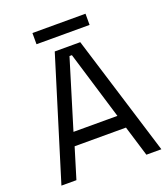

<svg xmlns="http://www.w3.org/2000/svg" viewBox="-150 -941 914 1047"><g transform="rotate(-20 307.0 -418.0)"><path d="M112 0H25L241 -700H389L605 0H518L464 -177H166ZM308 -649 187 -253H442L322 -649ZM469 -771H161V-836H469Z"/></g></svg>

Font: Rilu
Style: Regular
Weight: 500
Designer: Alí Sinisterra
Foundry: Alí Sinisterra
Version: 0.1